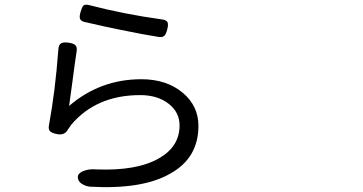

<svg xmlns="http://www.w3.org/2000/svg" viewBox="-20 -767 1540 815"><path d="M361.3 25.4Q344.7 23.4 331.1 15.6Q315.4 6.8 311.5 -6.8Q304.7 -29.3 334 -41Q357.4 -50.8 388.7 -47.9Q560.5 -41 654.3 -94.7Q742.2 -144.5 742.2 -234.4Q742.2 -291 695.3 -327.1Q648.4 -363.3 575.2 -363.3Q388.7 -363.3 282.2 -237.3Q281.2 -235.4 278.3 -231.4Q271.5 -222.7 268.6 -217.8Q254.9 -190.4 219.7 -198.2Q199.2 -203.1 193.4 -209Q184.6 -216.8 187.5 -233.4Q214.8 -381.8 227.5 -554.7Q228.5 -576.2 238.3 -582.5Q248 -588.9 270.5 -585.9Q293 -583 300.8 -574.2Q308.6 -565.4 304.7 -544.9Q298.8 -507.8 287.1 -418Q277.3 -341.8 273.4 -317.4Q405.3 -430.7 580.1 -430.7Q687.5 -430.7 755.9 -373Q822.3 -317.4 822.3 -232.4Q822.3 -96.7 703.1 -30.3Q585 38.1 361.3 25.4ZM652.3 -610.4Q595.7 -619.1 490.2 -640.6Q426.8 -653.3 338.9 -673.8Q322.3 -677.7 319.3 -688.5Q316.4 -697.3 322.3 -717.3Q328.1 -737.3 334 -743.2Q341.8 -750 359.4 -745.1Q505.9 -707 667 -684.6Q686.5 -682.6 691.4 -671.9Q695.3 -662.1 689.5 -640.6Q684.6 -622.1 677.7 -615.2Q668.9 -607.4 652.3 -610.4Z"/></svg>

Font: Bpmf GenSen Rounded R
Style: R
Weight: 400
Foundry: But Ko
Version: Version 1.320